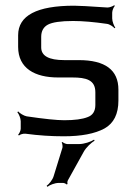

<svg xmlns="http://www.w3.org/2000/svg" viewBox="-20 -516 523 741"><path d="M204 -217H259C312 -217 348 -208 348 -160V-111C348 -87 338 -71 318 -64C298 -56 268 -52 228 -52C199 -52 151 -57 83 -67C72 -69 56 -79 50 -86L47 -83C53 -76 60 -59 60 -48V-19C60 -12 54 0 50 4L53 7C57 3 70 -1 78 0C130 7 179 10 226 10C294 10 346 0 383 -20C419 -40 437 -76 437 -128V-170C437 -246 386 -284 284 -284H228C169 -284 139 -300 139 -333V-374C139 -396 148 -412 165 -421C182 -430 214 -435 262 -435C300 -435 343 -431 392 -424C403 -423 417 -413 422 -407L425 -409C420 -416 413 -433 413 -445V-467C413 -476 419 -489 423 -493L421 -496C416 -492 403 -487 395 -487C324 -492 281 -494 266 -494C122 -494 50 -456 50 -380V-335C50 -252 115 -217 204 -217ZM285 40H240C234 40 224 35 221 32L218 34C221 38 222 49 221 54L187 164C183 178 169 195 160 201L163 205C171 198 192 190 206 190H224C228 190 236 194 237 196L241 194C239 192 240 183 242 180L303 70C312 53 333 34 345 27L343 23C331 31 305 40 285 40Z"/></svg>

Font: Gamestation Storm
Style: Regular
Weight: 400
Designer: Jonas Hecksher
Foundry: Jonas Hecksher, Playtypeª, e-types AS
Version: Version 1.003